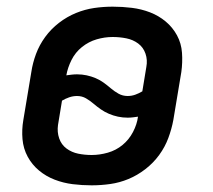

<svg xmlns="http://www.w3.org/2000/svg" viewBox="-20 -548 640 576"><path d="M255 8Q226 8 198 4.5Q170 1 144 -9Q118 -19 97 -36.5Q76 -54 63 -78Q50 -102 47.5 -130.5Q45 -159 50 -188L74 -332Q78 -359 88 -386Q98 -413 115.5 -437Q133 -461 157 -479.5Q181 -498 208 -509Q235 -520 262.5 -524Q290 -528 318 -528Q347 -528 375.5 -524.5Q404 -521 430 -511Q456 -501 477 -483.5Q498 -466 511 -442Q524 -418 526 -389.5Q528 -361 524 -332L500 -188Q495 -161 485 -134Q475 -107 457.5 -83Q440 -59 416 -40.5Q392 -22 365.5 -11Q339 0 311 4Q283 8 255 8ZM363 -260Q375 -260 386 -264Q397 -268 407 -274L419 -347Q423 -368 416.5 -387Q410 -406 394.5 -417.5Q379 -429 359 -433Q339 -437 318 -437Q294 -437 270 -430Q246 -423 226 -407Q206 -391 194.5 -368Q183 -345 179 -322Q186 -323 194.5 -324Q203 -325 211 -325Q226 -325 240 -322Q254 -319 267 -313.5Q280 -308 291 -300Q302 -292 312.5 -283Q323 -274 335.5 -267Q348 -260 363 -260ZM255 -83Q279 -83 303.5 -90Q328 -97 347.5 -113Q367 -129 379 -152Q391 -175 394 -198Q387 -197 379 -196Q371 -195 363 -195Q348 -195 334 -198Q320 -201 307 -206.5Q294 -212 282.5 -220Q271 -228 260.5 -237Q250 -246 238 -253Q226 -260 211 -260Q199 -260 187.5 -256Q176 -252 166 -246L154 -173Q151 -152 157.5 -133Q164 -114 179.5 -102.5Q195 -91 214.5 -87Q234 -83 255 -83Z"/></svg>

Font: Iosevka SmBd Ex Obl
Style: Regular
Weight: 600
Width: 7
Italic angle: -9°
Monospace: yes
Designer: Belleve Invis
Foundry: Belleve Invis
Version: Version 32.5.0; ttfautohint (v1.8.4)